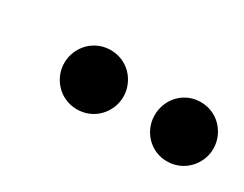

<svg xmlns="http://www.w3.org/2000/svg" viewBox="-33 -848 493 388"><g transform="rotate(30 213.5 -654.0)"><path d="M216.8 -653.8Q216.8 -639.6 211.4 -627.2Q206.1 -614.7 196.8 -605.2Q187.5 -595.7 174.8 -590.3Q162.1 -585 147.9 -585Q133.8 -585 121.1 -590.3Q108.4 -595.7 99.1 -605.2Q89.8 -614.7 84.5 -627.2Q79.1 -639.6 79.1 -653.8Q79.1 -668 84.5 -680.7Q89.8 -693.4 99.1 -702.9Q108.4 -712.4 121.1 -717.8Q133.8 -723.1 147.9 -723.1Q162.1 -723.1 174.8 -717.8Q187.5 -712.4 196.8 -702.9Q206.1 -693.4 211.4 -680.7Q216.8 -668 216.8 -653.8ZM426.8 -653.8Q426.8 -639.6 421.4 -627.2Q416 -614.7 406.7 -605.2Q397.5 -595.7 384.8 -590.3Q372.1 -585 357.9 -585Q343.8 -585 331.3 -590.3Q318.8 -595.7 309.6 -605.2Q300.3 -614.7 295.2 -627.2Q290 -639.6 290 -653.8Q290 -668 295.2 -680.7Q300.3 -693.4 309.6 -702.9Q318.8 -712.4 331.3 -717.8Q343.8 -723.1 357.9 -723.1Q372.1 -723.1 384.8 -717.8Q397.5 -712.4 406.7 -702.9Q416 -693.4 421.4 -680.7Q426.8 -668 426.8 -653.8Z"/></g></svg>

Font: Charis SIL APac
Style: Bold Italic
Weight: 700
Italic angle: -11°
Foundry: SIL International
Version: Version 5.000